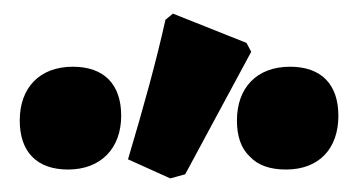

<svg xmlns="http://www.w3.org/2000/svg" viewBox="-20 -803 526 282"><path d="M168 -569 230 -541 252 -547 349 -727 342 -740 234 -783 223 -774C210 -715 191 -646 168 -569ZM80 -554C128 -554 158 -585 158 -633C158 -679 133 -705 87 -705C38 -705 9 -674 9 -626C9 -580 34 -554 80 -554ZM347 -573C359 -560 377 -554 400 -554C449 -554 477 -585 477 -633C477 -679 452 -705 406 -705C357 -705 328 -674 328 -626C328 -603 334 -585 347 -573Z"/></svg>

Font: Luna Sans Black
Style: Regular
Weight: 900
Designer: Juan Pablo del Peral
Foundry: Huerta Tipografica
Version: Version 2.001; ttfautohint (v1.5)